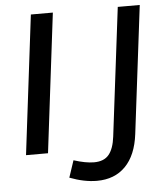

<svg xmlns="http://www.w3.org/2000/svg" viewBox="-58 -763 849 977"><g transform="rotate(-5 366.0 -274.5)"><path d="M397.9 161.6Q333 161.6 258.8 133.3L287.6 46.9Q348.6 66.4 391.1 66.4Q442.4 66.4 467.3 35.9Q492.2 5.4 499.5 -55.7L580.1 -710.9H692.4L612.3 -58.6Q599.1 48.8 543.7 105.2Q488.3 161.6 397.9 161.6ZM49.3 0 136.2 -710.9H248.5L161.6 0Z"/></g></svg>

Font: Muli
Style: Semi-BoldItalic
Weight: 600
Italic angle: -7°
Designer: Vernon Adams
Foundry: newtypography
Version: Version 2.0; ttfautohint (v1.00rc1.2-2d82) -l 8 -r 50 -G 200